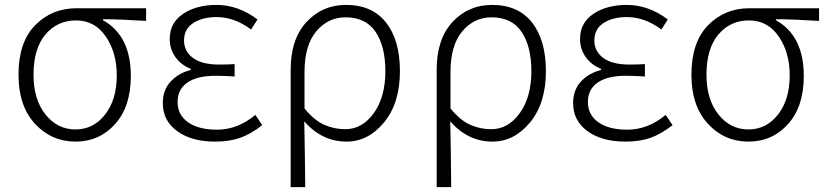

<svg xmlns="http://www.w3.org/2000/svg" viewBox="-20 -567 3386 786"><path d="M289.1 12.7Q190.4 12.7 123 -60.5Q55.7 -133.8 55.7 -260.7Q55.7 -394.5 124 -463.9Q192.4 -533.2 292 -533.2H578.1V-481.4Q470.7 -488.3 401.4 -488.3V-484.4Q515.6 -420.9 515.6 -255.9Q515.6 -130.9 451.2 -59.1Q386.7 12.7 289.1 12.7ZM289.1 -37.1Q362.3 -37.1 410.2 -98.1Q458 -159.2 458 -258.8Q458 -351.6 413.1 -417.5Q368.2 -483.4 291 -483.4Q214.8 -483.4 166 -425.8Q117.2 -368.2 117.2 -260.7Q117.2 -160.2 166 -98.6Q214.8 -37.1 289.1 -37.1Z M860.4 12.7Q763.7 12.7 705.1 -30.3Q646.5 -73.2 646.5 -144.5Q646.5 -199.2 679.2 -233.9Q711.9 -268.6 760.7 -280.3V-285.2Q719.7 -301.8 697.3 -334.5Q674.8 -367.2 674.8 -407.2Q674.8 -473.6 729.5 -510.3Q784.2 -546.9 866.2 -546.9Q955.1 -546.9 1034.2 -487.3L1007.8 -446.3Q939.5 -497.1 867.2 -497.1Q808.6 -497.1 771 -472.7Q733.4 -448.2 733.4 -401.4Q733.4 -357.4 769.5 -330.1Q805.7 -302.7 877.9 -302.7Q913.1 -302.7 940.4 -304.7V-253.9Q893.6 -256.8 862.3 -256.8Q787.1 -256.8 747.1 -229Q707 -201.2 707 -149.4Q707 -96.7 750 -66.4Q793 -36.1 868.2 -36.1Q953.1 -36.1 1025.4 -96.7L1053.7 -54.7Q1005.9 -17.6 962.4 -2.4Q918.9 12.7 860.4 12.7Z M1169.9 199.2V-281.2Q1169.9 -407.2 1234.9 -477.1Q1299.8 -546.9 1396.5 -546.9Q1503.9 -546.9 1560.5 -474.6Q1617.2 -402.3 1617.2 -275.4Q1617.2 -144.5 1552.2 -65.9Q1487.3 12.7 1398.4 12.7Q1297.9 12.7 1225.6 -70.3Q1228.5 66.4 1229.5 199.2ZM1393.6 -38.1Q1462.9 -38.1 1510.3 -104Q1557.6 -169.9 1557.6 -275.4Q1557.6 -377 1517.6 -436.5Q1477.5 -496.1 1394.5 -496.1Q1323.2 -496.1 1274.9 -439Q1226.6 -381.8 1226.6 -271.5V-123Q1266.6 -74.2 1307.1 -56.2Q1347.7 -38.1 1393.6 -38.1Z M1767.6 199.2V-281.2Q1767.6 -407.2 1832.5 -477.1Q1897.5 -546.9 1994.1 -546.9Q2101.6 -546.9 2158.2 -474.6Q2214.8 -402.3 2214.8 -275.4Q2214.8 -144.5 2149.9 -65.9Q2085 12.7 1996.1 12.7Q1895.5 12.7 1823.2 -70.3Q1826.2 66.4 1827.1 199.2ZM1991.2 -38.1Q2060.5 -38.1 2107.9 -104Q2155.3 -169.9 2155.3 -275.4Q2155.3 -377 2115.2 -436.5Q2075.2 -496.1 1992.2 -496.1Q1920.9 -496.1 1872.6 -439Q1824.2 -381.8 1824.2 -271.5V-123Q1864.3 -74.2 1904.8 -56.2Q1945.3 -38.1 1991.2 -38.1Z M2540 12.7Q2443.4 12.7 2384.8 -30.3Q2326.2 -73.2 2326.2 -144.5Q2326.2 -199.2 2358.9 -233.9Q2391.6 -268.6 2440.4 -280.3V-285.2Q2399.4 -301.8 2377 -334.5Q2354.5 -367.2 2354.5 -407.2Q2354.5 -473.6 2409.2 -510.3Q2463.9 -546.9 2545.9 -546.9Q2634.8 -546.9 2713.9 -487.3L2687.5 -446.3Q2619.1 -497.1 2546.9 -497.1Q2488.3 -497.1 2450.7 -472.7Q2413.1 -448.2 2413.1 -401.4Q2413.1 -357.4 2449.2 -330.1Q2485.4 -302.7 2557.6 -302.7Q2592.8 -302.7 2620.1 -304.7V-253.9Q2573.2 -256.8 2542 -256.8Q2466.8 -256.8 2426.8 -229Q2386.7 -201.2 2386.7 -149.4Q2386.7 -96.7 2429.7 -66.4Q2472.7 -36.1 2547.9 -36.1Q2632.8 -36.1 2705.1 -96.7L2733.4 -54.7Q2685.5 -17.6 2642.1 -2.4Q2598.6 12.7 2540 12.7Z M3043.9 12.7Q2945.3 12.7 2877.9 -60.5Q2810.5 -133.8 2810.5 -260.7Q2810.5 -394.5 2878.9 -463.9Q2947.3 -533.2 3046.9 -533.2H3333V-481.4Q3225.6 -488.3 3156.2 -488.3V-484.4Q3270.5 -420.9 3270.5 -255.9Q3270.5 -130.9 3206.1 -59.1Q3141.6 12.7 3043.9 12.7ZM3043.9 -37.1Q3117.2 -37.1 3165 -98.1Q3212.9 -159.2 3212.9 -258.8Q3212.9 -351.6 3168 -417.5Q3123 -483.4 3045.9 -483.4Q2969.7 -483.4 2920.9 -425.8Q2872.1 -368.2 2872.1 -260.7Q2872.1 -160.2 2920.9 -98.6Q2969.7 -37.1 3043.9 -37.1Z"/></svg>

Font: Bpmf Zihi Sans Light
Style: Light
Weight: 300
Foundry: But Ko
Version: Version 1.320